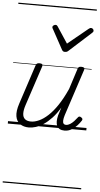

<svg xmlns="http://www.w3.org/2000/svg" viewBox="-85 -1042 816 1574"><g transform="rotate(5 323.0 -255.0)"><path d="M175 17Q131 17 101.5 -3.5Q72 -24 65 -65.5Q58 -107 79 -171L185 -494Q189 -506 195.5 -510.5Q202 -515 216 -515Q232 -515 238 -509Q244 -503 240 -491L132 -164Q118 -122 119 -92.5Q120 -63 137.5 -48Q155 -33 188 -33Q218 -33 253.5 -49Q289 -65 327 -100Q365 -135 402.5 -191Q440 -247 476 -327L530 -495Q534 -508 540 -512Q546 -516 560 -516Q576 -516 582.5 -510.5Q589 -505 585 -493L459 -109Q451 -83 450 -65.5Q449 -48 455.5 -39.5Q462 -31 476 -31Q493 -31 509.5 -41.5Q526 -52 540.5 -67.5Q555 -83 566 -98Q571 -106 578 -108Q585 -110 595 -103Q605 -97 606 -90Q607 -83 602 -76Q590 -57 570.5 -35.5Q551 -14 525 1.5Q499 17 468 17Q444 17 428.5 8.5Q413 0 405.5 -15.5Q398 -31 398 -53Q398 -75 405 -103L426 -169Q395 -117 361.5 -81.5Q328 -46 295 -24Q262 -2 231.5 7.5Q201 17 175 17ZM612 -840Q621 -840 627.5 -833.5Q634 -827 634 -819Q634 -813 631.5 -809.5Q629 -806 625 -802L445 -639Q437 -631 430 -628.5Q423 -626 414 -626Q407 -626 401 -629Q395 -632 390 -641L301 -804Q298 -808 296.5 -812Q295 -816 295 -820Q295 -829 304 -834.5Q313 -840 319 -840Q326 -840 330 -837.5Q334 -835 337 -830L426 -695L591 -830Q598 -835 602 -837.5Q606 -840 612 -840ZM0 475H646V485H0ZM0 -20H646V0H0ZM0 -505H646V-500H0ZM0 -995H646V-985H0Z"/></g></svg>

Font: Playwrite CZ Guides
Style: Regular
Weight: 400
Designer: Veronika Burian, José Scaglione
Foundry: TypeTogether
Version: Version 1.003